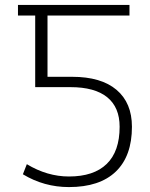

<svg xmlns="http://www.w3.org/2000/svg" viewBox="-20 -750 609 780"><path d="M53 -730H506V-687H173V-438H273Q391 -438 453.5 -385Q516 -332 516 -235Q516 -116 450.5 -53Q385 10 260 10Q159 10 73 -42L89 -83Q172 -33 260 -33Q361 -33 413.5 -84Q466 -135 466 -235Q466 -314 415.5 -355Q365 -396 266 -396H123V-687H53Z"/></svg>

Font: M PLUS 1p Light
Style: Regular
Weight: 300
Version: Version 1.061